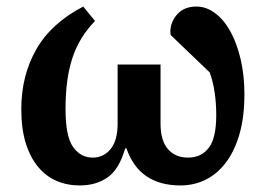

<svg xmlns="http://www.w3.org/2000/svg" viewBox="-20 -554 818 586"><path d="M223 12Q185 12 152.5 -2Q120 -16 96 -45Q72 -74 58.5 -117.5Q45 -161 45 -221Q45 -323 90.5 -403Q136 -483 234 -534L270 -490Q245 -464 228 -436Q211 -408 200.5 -375.5Q190 -343 185 -305Q180 -267 180 -221Q180 -138 203 -105.5Q226 -73 263 -73Q296 -73 317.5 -99Q339 -125 339 -177V-357H470V-177Q470 -125 492.5 -99Q515 -73 554 -73Q594 -73 617 -102.5Q640 -132 640 -203Q640 -239 635 -272.5Q630 -306 620 -333L501 -447Q500 -451 500 -459Q501 -489 522 -511.5Q543 -534 579 -534Q610 -534 637 -513.5Q664 -493 683.5 -457.5Q703 -422 714.5 -373Q726 -324 726 -267Q726 -197 711 -145Q696 -93 669.5 -58Q643 -23 607.5 -5.5Q572 12 531 12Q405 12 366 -101H362Q344 -38 309 -13Q274 12 223 12Z"/></svg>

Font: IBM Plex Serif SmBld
Style: Regular
Weight: 600
Designer: Mike Abbink, Paul van der Laan, Pieter van Rosmalen
Foundry: Bold Monday
Version: Version 3.001